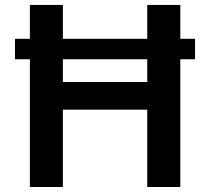

<svg xmlns="http://www.w3.org/2000/svg" viewBox="-20 -747 839 767"><path d="M759.2 -510.3H700.3V0H568.2V-308.9H231.2V0H99.4V-510.3H39.8V-592H99.4V-727.3H231.2V-592H568.2V-727.3H700.3V-592H759.2ZM231.2 -510.3V-419.4H568.2V-510.3Z"/></svg>

Font: Interop SemBd
Style: Regular
Weight: 600
Designer: Rasmus Andersson, Google, Jang Haemin
Foundry: jhaemin
Version: Version 1.008